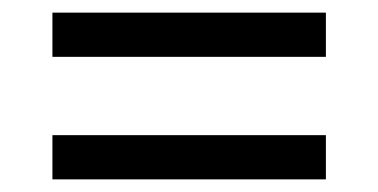

<svg xmlns="http://www.w3.org/2000/svg" viewBox="-20 -509 599 304"><path d="M63 -419V-489H496V-419ZM63 -225V-295H496V-225Z"/></svg>

Font: Noto Naskh Arabic UI
Style: Regular
Weight: 400
Designer: Monotype Design Team, David Williams, Mohamad Dakak and Nizar Qandah
Foundry: Monotype Imaging Inc.
Version: Version 2.014